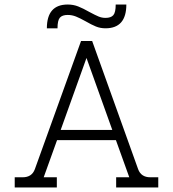

<svg xmlns="http://www.w3.org/2000/svg" viewBox="-20 -828 764 848"><path d="M279 -808Q304 -808 325.5 -799.5Q347 -791 375 -775Q401 -761 415.5 -755Q430 -749 446 -749Q470 -749 480.5 -761Q491 -773 491 -808H538Q538 -703 446 -703Q423 -703 403.5 -711Q384 -719 358 -734Q333 -748 315.5 -755Q298 -762 279 -762Q255 -762 244.5 -750Q234 -738 234 -703H187Q187 -808 279 -808ZM45 -45H80Q121 -45 134 -81L338 -647H387L590 -81Q603 -45 644 -45H679V0H493V-45H551L492 -209H232L173 -45H231V0H45ZM476 -254 362 -572 248 -254Z"/></svg>

Font: Pridi ExtraLight
Style: Regular
Weight: 275
Designer: Katatrad Team
Foundry: CadsonDemak
Version: Version 1.001